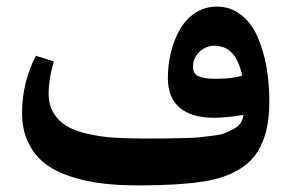

<svg xmlns="http://www.w3.org/2000/svg" viewBox="-20 -562 884 582"><path d="M632.8 -323.2Q685.1 -323.2 714.4 -333Q703.6 -379.4 683.3 -401.4Q663.1 -423.3 628.9 -423.3Q604.5 -423.3 584.7 -404.8Q564.9 -386.2 564.9 -359.4Q564.9 -338.4 581.8 -330.8Q598.6 -323.2 632.8 -323.2ZM627.9 -205.1Q560.5 -205.1 524.7 -235.6Q488.8 -266.1 488.8 -325.2Q488.8 -365.2 498 -403.1Q507.3 -440.9 525.1 -472.4Q543 -503.9 572 -522.9Q601.1 -542 637.2 -542Q678.7 -542 710.4 -517.3Q742.2 -492.7 760.5 -450.9Q778.8 -409.2 787.6 -359.9Q796.4 -310.5 796.4 -254.9Q796.4 -205.1 787.4 -167.2Q778.3 -129.4 761 -102.3Q743.7 -75.2 716.8 -56.2Q670.9 -23.4 595.5 -11.7Q520 0 400.4 0Q338.9 0 288.6 -6.1Q238.3 -12.2 192.1 -27.6Q146 -43 114.7 -67.6Q83.5 -92.3 65.2 -130.9Q46.9 -169.4 46.9 -220.2Q46.9 -311.5 88.9 -393.1L143.1 -376Q127.4 -320.8 127.4 -279.3Q127.4 -245.1 141.8 -220.5Q156.2 -195.8 180.4 -180.9Q204.6 -166 242.9 -157Q281.2 -147.9 321.5 -145Q361.8 -142.1 415.5 -142.1Q457.5 -142.1 479.2 -142.3Q501 -142.6 534.9 -143.3Q568.8 -144 586.4 -146Q604 -147.9 628.2 -151.1Q652.3 -154.3 664.8 -159.7Q677.2 -165 690.7 -172.6Q704.1 -180.2 710.2 -190.4Q716.3 -200.7 718.3 -213.9Q668.5 -205.1 627.9 -205.1Z"/></svg>

Font: Sahel SemiBold FD
Style: SemiBold-FD
Weight: 600
Foundry: Saber Rastikerdar (saber.rastikerdar@gmail.com)
Version: Version 3.3.0